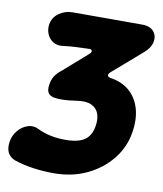

<svg xmlns="http://www.w3.org/2000/svg" viewBox="-115 -674 701 825"><g transform="rotate(10 235.0 -261.5)"><path d="M175.4 86Q130.2 86 85.9 79.9Q41.6 73.8 4.2 61.2Q-19.4 52.8 -29.5 33.4Q-39.6 14 -34.4 -17Q-30 -42.8 -12.5 -64.1Q5 -85.4 30.2 -93.6Q55.4 -101.8 81.4 -88Q104.2 -76.8 134.3 -70.4Q164.4 -64 199 -64Q256.2 -64 283.7 -83.7Q311.2 -103.4 317.6 -146Q322.6 -175.4 314.5 -198.6Q306.4 -221.8 282.5 -233.1Q258.6 -244.4 216.6 -237.6Q153 -227.6 118.6 -234.7Q84.2 -241.8 90 -281.8Q92.6 -306.4 103.2 -323Q113.8 -339.6 133.8 -354.8L234.4 -443.2Q246 -451.8 245 -459.8Q244 -467.8 230.8 -466.6Q202.2 -466 173.5 -464.5Q144.8 -463 114.8 -459Q92.8 -456.8 75.6 -467.7Q58.4 -478.6 50.1 -498.3Q41.8 -518 45 -540Q49.8 -571.6 76.5 -590.3Q103.2 -609 134.8 -609H437.8Q473.6 -609 489.5 -589.7Q505.4 -570.4 499.9 -543.4Q494.4 -516.4 465 -492L340.6 -384Q331.8 -376.4 331.7 -369.7Q331.6 -363 342.6 -359.8Q394.8 -352.4 427.8 -323.6Q460.8 -294.8 473.9 -249.4Q487 -204 477.6 -146Q467.6 -80.8 425.9 -28.2Q384.2 24.4 319.7 55.2Q255.2 86 175.4 86Z"/></g></svg>

Font: Winky Sans
Style: Italic
Weight: 400
Italic angle: -8.97852°
Designer: Simon Atzbach
Foundry: typofactur
Version: Version 1.205